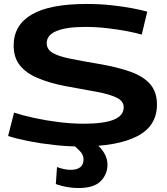

<svg xmlns="http://www.w3.org/2000/svg" viewBox="-20 -730 845 970"><path d="M724 -671 696 -555Q671 -563 624.5 -572Q578 -581 522 -587.5Q466 -594 411 -594Q316 -594 266 -573.5Q216 -553 216 -512Q216 -481 245 -463.5Q274 -446 332.5 -434Q391 -422 480 -407Q574 -391 639.5 -367.5Q705 -344 739 -304.5Q773 -265 773 -202Q773 -93 672.5 -41.5Q572 10 385 10Q321 10 253 2.5Q185 -5 124.5 -17Q64 -29 21 -43L51 -161Q94 -147 153.5 -134Q213 -121 278 -113Q343 -105 402 -105Q505 -105 555 -125.5Q605 -146 605 -188Q605 -219 569.5 -236.5Q534 -254 467 -266.5Q400 -279 305 -296Q225 -312 167.5 -337Q110 -362 79.5 -401Q49 -440 49 -500Q49 -603 140 -656.5Q231 -710 418 -710Q484 -710 543.5 -703.5Q603 -697 650 -688Q697 -679 724 -671ZM268 114Q306 128 336 128Q402 128 402 75Q402 53 384 33.5Q366 14 340 -5H463Q490 15 506.5 43.5Q523 72 523 101Q523 150 489 185Q455 220 375 220Q351 220 322.5 215.5Q294 211 262 200Z"/></svg>

Font: Georama Extended SemiBold
Style: Regular
Weight: 600
Width: 7
Designer: Jean-Baptiste Levee
Foundry: Production Type
Version: Version 1.000